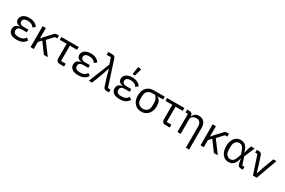

<svg xmlns="http://www.w3.org/2000/svg" viewBox="154 -2334 6062 4089"><g transform="rotate(30 3185.5 -290.0)"><path d="M433 -140 490 -99Q459 -44 403.5 -16Q348 12 266 12Q162 12 111 -29Q60 -70 60 -137Q60 -191 92.5 -222.5Q125 -254 187 -265V-269Q133 -275 102 -303Q71 -331 71 -379Q71 -443 125.5 -485.5Q180 -528 275 -528Q325 -528 366 -515.5Q407 -503 437 -480.5Q467 -458 485 -427L427 -381Q414 -405 392.5 -422Q371 -439 341 -448Q311 -457 274 -457Q211 -457 184 -434.5Q157 -412 157 -386V-374Q157 -342 183 -321Q209 -300 255 -300H377V-233H255Q201 -233 173.5 -212.5Q146 -192 146 -153V-141Q146 -102 177.5 -80.5Q209 -59 271 -59Q331 -59 371 -79.5Q411 -100 433 -140Z M931 0 750 -246 683 -174V0H603V-516H683V-263H687L737 -322L890 -487Q905 -504 920 -510Q935 -516 956 -516H1005V-446H946L807 -296L1028 0Z M1428 0H1318Q1277 0 1255 -24Q1233 -48 1233 -85V-446H1065V-516H1490V-446H1313V-70H1428Z M1945 -140 2002 -99Q1971 -44 1915.5 -16Q1860 12 1778 12Q1674 12 1623 -29Q1572 -70 1572 -137Q1572 -191 1604.5 -222.5Q1637 -254 1699 -265V-269Q1645 -275 1614 -303Q1583 -331 1583 -379Q1583 -443 1637.5 -485.5Q1692 -528 1787 -528Q1837 -528 1878 -515.5Q1919 -503 1949 -480.5Q1979 -458 1997 -427L1939 -381Q1926 -405 1904.5 -422Q1883 -439 1853 -448Q1823 -457 1786 -457Q1723 -457 1696 -434.5Q1669 -412 1669 -386V-374Q1669 -342 1695 -321Q1721 -300 1767 -300H1889V-233H1767Q1713 -233 1685.5 -212.5Q1658 -192 1658 -153V-141Q1658 -102 1689.5 -80.5Q1721 -59 1783 -59Q1843 -59 1883 -79.5Q1923 -100 1945 -140Z M2242 -516 2192 -670H2088V-740H2183Q2221 -740 2240 -726Q2259 -712 2268 -683L2467 -70H2531V0H2476Q2439 0 2419.5 -14.5Q2400 -29 2391 -57L2326 -258L2279 -436H2274L2216 -258L2115 0H2036Z M2964 -140 3021 -99Q2990 -44 2934.5 -16Q2879 12 2797 12Q2693 12 2642 -29Q2591 -70 2591 -137Q2591 -191 2623.5 -222.5Q2656 -254 2718 -265V-269Q2664 -275 2633 -303Q2602 -331 2602 -379Q2602 -443 2656.5 -485.5Q2711 -528 2806 -528Q2856 -528 2897 -515.5Q2938 -503 2968 -480.5Q2998 -458 3016 -427L2958 -381Q2945 -405 2923.5 -422Q2902 -439 2872 -448Q2842 -457 2805 -457Q2742 -457 2715 -434.5Q2688 -412 2688 -386V-374Q2688 -342 2714 -321Q2740 -300 2786 -300H2908V-233H2786Q2732 -233 2704.5 -212.5Q2677 -192 2677 -153V-141Q2677 -102 2708.5 -80.5Q2740 -59 2802 -59Q2862 -59 2902 -79.5Q2942 -100 2964 -140ZM2881 -769 2829 -585 2772 -592 2801 -780Z M3607 -446H3469V-439Q3519 -416 3540.5 -370.5Q3562 -325 3562 -252Q3562 -173 3532.5 -113.5Q3503 -54 3450.5 -21Q3398 12 3329 12Q3260 12 3207.5 -21Q3155 -54 3125.5 -113.5Q3096 -173 3096 -252Q3096 -331 3124.5 -390.5Q3153 -450 3207.5 -483Q3262 -516 3341 -516H3607ZM3411 -446H3341Q3268 -446 3225 -405.5Q3182 -365 3182 -283V-221Q3182 -139 3223.5 -99Q3265 -59 3329 -59Q3394 -59 3435 -99Q3476 -139 3476 -221V-283Q3476 -338 3460 -375Q3444 -412 3411 -446Z M4027 0H3917Q3876 0 3854 -24Q3832 -48 3832 -85V-446H3664V-516H4089V-446H3912V-70H4027Z M4296 0H4216V-446H4157V-516H4211Q4253 -516 4274.5 -491.5Q4296 -467 4296 -429V-427L4251 -432H4300Q4319 -476 4353.5 -502Q4388 -528 4446 -528Q4526 -528 4572.5 -476.5Q4619 -425 4619 -331V200H4539V-317Q4539 -386 4509.5 -421Q4480 -456 4422 -456Q4390 -456 4361 -445.5Q4332 -435 4314 -413Q4296 -391 4296 -358Z M5112 0 4931 -246 4864 -174V0H4784V-516H4864V-263H4868L4918 -322L5071 -487Q5086 -504 5101 -510Q5116 -516 5137 -516H5186V-446H5127L4988 -296L5209 0Z M5824 -70V0H5779Q5739 0 5717 -19Q5695 -38 5687 -83L5670 -184H5666Q5653 -120 5628 -76Q5603 -32 5565 -10Q5527 12 5473 12Q5411 12 5364.5 -21.5Q5318 -55 5292 -116Q5266 -177 5266 -258Q5266 -340 5292 -400.5Q5318 -461 5364.5 -494.5Q5411 -528 5473 -528Q5526 -528 5564.5 -506.5Q5603 -485 5628.5 -441.5Q5654 -398 5668 -332H5672L5701 -443L5728 -516H5816L5707 -260L5770 -70ZM5473 -59Q5503 -59 5525.5 -69Q5548 -79 5566 -103.5Q5584 -128 5600 -173L5631 -258L5600 -343Q5584 -388 5566 -413Q5548 -438 5525.5 -447.5Q5503 -457 5473 -457Q5426 -457 5389 -416Q5352 -375 5352 -294V-222Q5352 -141 5389 -100Q5426 -59 5473 -59Z M6166 0H6073L5924 -446H5870V-516H5915Q5948 -516 5969 -503.5Q5990 -491 6001 -457L6065 -259L6118 -84H6123L6181 -259L6276 -516H6353Z"/></g></svg>

Font: IBM Plex Sans Var
Style: Regular
Weight: 400
Designer: Mike Abbink, Paul van der Laan, Pieter van Rosmalen
Foundry: Bold Monday
Version: Version 3.000